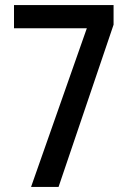

<svg xmlns="http://www.w3.org/2000/svg" viewBox="-20 -734 504 754"><path d="M321 -623 102 0H210L426 -637V-714H35V-623Z"/></svg>

Font: Noto Sans Devanagari Condensed Medium
Style: Regular
Weight: 500
Width: 3
Designer: Jelle Bosma - Monotype Design Team
Foundry: Monotype Imaging Inc.
Version: Version 2.004